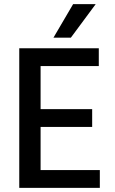

<svg xmlns="http://www.w3.org/2000/svg" viewBox="-20 -907 554 927"><path d="M322 -725H238L333 -887H442ZM462 0H73V-674H457V-588H176V-380H425V-294H176V-86H462Z"/></svg>

Font: Hind Jalandhar Medium
Style: Regular
Weight: 500
Designer: Namrata Goyal
Foundry: Indian Type Foundry
Version: Version 0.702;PS 1.0;hotconv 1.0.81;makeotf.lib2.5.63406